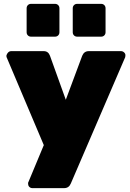

<svg xmlns="http://www.w3.org/2000/svg" viewBox="-20 -785 676 995"><path d="M127 159Q125 162 125.5 165Q126 168 126 169Q126 178 132.5 184Q139 190 148 190H312Q337 190 347 166L629 -489Q630 -493 630 -499Q630 -507 623 -513.5Q616 -520 607 -520H440Q416 -520 406 -496L321 -268L239 -496Q230 -520 207 -520H38Q29 -520 22 -513Q15 -506 13 -496Q13 -492 14 -489L207 -33ZM288 -742V-618Q288 -608 281.5 -601.5Q275 -595 265 -595H141Q131 -595 124.5 -601.5Q118 -608 118 -618V-742Q118 -752 124.5 -758.5Q131 -765 141 -765H265Q275 -765 281.5 -758.5Q288 -752 288 -742ZM527 -742V-618Q527 -608 520.5 -601.5Q514 -595 504 -595H380Q370 -595 363.5 -601.5Q357 -608 357 -618V-742Q357 -752 363.5 -758.5Q370 -765 380 -765H504Q514 -765 520.5 -758.5Q527 -752 527 -742Z"/></svg>

Font: Rubik
Style: Regular
Weight: 900
Designer: Hubert & Fischer
Foundry: Hubert & Fischer
Version: Version 1.100